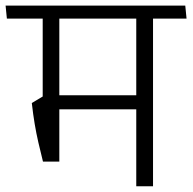

<svg xmlns="http://www.w3.org/2000/svg" viewBox="-38 -650 672 670"><path d="M496 -600.5H437.5V0H496ZM380.5 -585H613L608.5 -630.5H376ZM535 -585 530.5 -630.5H-18.5L-14 -585ZM463 -317.5H131.5V-268.5H463ZM169 -601.5H111V-271.5H169ZM112 -86H169V-313.5H111.5L73 -290.5Q77.5 -250.5 83 -217.8Q88.5 -185 95.8 -153.2Q103 -121.5 112 -86Z"/></svg>

Font: Anek Devanagari Medium Light
Style: Regular
Weight: 300
Version: Version 1.003